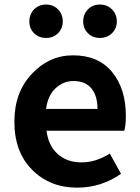

<svg xmlns="http://www.w3.org/2000/svg" viewBox="-20 -820 620 853"><path d="M322.3 13.7Q202.1 13.7 123 -65.4Q43.9 -144.5 43.9 -279.3Q43.9 -410.2 121.6 -492.2Q199.2 -574.2 304.7 -574.2Q417 -574.2 478 -500Q539.1 -425.8 539.1 -305.7Q539.1 -261.7 532.2 -239.3H186.5Q195.3 -171.9 236.8 -135.3Q278.3 -98.6 341.8 -98.6Q406.2 -98.6 467.8 -137.7L517.6 -47.9Q429.7 13.7 322.3 13.7ZM184.6 -335.9H413.1Q413.1 -394.5 386.2 -427.2Q359.4 -460 306.6 -460Q260.7 -460 226.6 -427.7Q192.4 -395.5 184.6 -335.9ZM110.4 -724.6Q110.4 -756.8 131.3 -778.3Q152.3 -799.8 184.6 -799.8Q216.8 -799.8 237.8 -778.3Q258.8 -756.8 258.8 -724.6Q258.8 -693.4 237.8 -672.4Q216.8 -651.4 184.6 -651.4Q152.3 -651.4 131.3 -672.4Q110.4 -693.4 110.4 -724.6ZM349.6 -724.6Q349.6 -756.8 370.6 -778.3Q391.6 -799.8 423.8 -799.8Q456.1 -799.8 477.5 -778.3Q499 -756.8 499 -724.6Q499 -693.4 477.5 -672.4Q456.1 -651.4 423.8 -651.4Q391.6 -651.4 370.6 -672.4Q349.6 -693.4 349.6 -724.6Z"/></svg>

Font: Gen Shin Gothic Bold
Style: Bold
Weight: 700
Designer: [Source Han Sans]
Ryoko NISHIZUKA  (kana & ideographs); Paul D. Hunt (Latin, Greek & Cyrillic); Wenlong ZHANG  (bopomofo
Version: Version 1.002.20150607